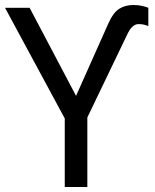

<svg xmlns="http://www.w3.org/2000/svg" viewBox="-20 -745 616 765"><path d="M238 0V-273L0 -714H98L283 -363L411 -650Q431 -695 455 -710Q479 -725 511 -725Q531 -725 546 -721.5Q561 -718 571 -714V-641Q553 -649 532 -649Q508 -649 490 -614L328 -277V0Z"/></svg>

Font: Noto Sans
Style: Regular
Weight: 400
Designer: Monotype Design Team
Foundry: Monotype Imaging Inc.
Version: Version 2.007